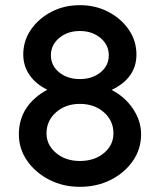

<svg xmlns="http://www.w3.org/2000/svg" viewBox="-20 -720 619 743"><path d="M289 3Q224 3 170.5 -24.5Q117 -52 85 -98Q53 -144 53 -200Q53 -312 163 -373Q119 -394 94.5 -429.5Q70 -465 70 -509Q70 -562 99.5 -605Q129 -648 178.5 -674Q228 -700 289 -700Q350 -700 399.5 -674Q449 -648 478.5 -605Q508 -562 508 -509Q508 -418 412 -372Q464 -345 495 -298.5Q526 -252 526 -200Q526 -143 494 -97Q462 -51 408.5 -24Q355 3 289 3ZM289 -414Q337 -414 369 -440Q401 -466 401 -506Q401 -546 369 -573Q337 -600 289 -600Q241 -600 209 -573Q177 -546 177 -506Q177 -466 209 -440Q241 -414 289 -414ZM289 -97Q345 -97 382 -127.5Q419 -158 419 -204Q419 -253 382 -285.5Q345 -318 289 -318Q234 -318 197 -285.5Q160 -253 160 -204Q160 -159 197 -128Q234 -97 289 -97Z"/></svg>

Font: Readex Pro
Style: Regular
Weight: 400
Designer: Bonnie Shaver-Troup, Thomas Jockin
Foundry: Lexend
Version: Version 1.204; ttfautohint (v1.8.4.7-5d5b)